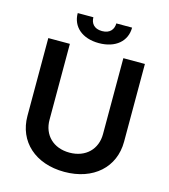

<svg xmlns="http://www.w3.org/2000/svg" viewBox="-132 -1019 998 1133"><g transform="rotate(15 367.0 -452.0)"><path d="M530.2 -727.3V-263.1C530.2 -171.9 466.6 -106.5 366.8 -106.5C266.7 -106.5 203.5 -171.9 203.5 -263.1V-727.3H71.7V-252.1C71.7 -95.9 188.9 11 366.8 11C544 11 661.9 -95.9 661.9 -252.1V-727.3ZM201.3 -914.8C201 -831.7 265.3 -775.6 366.8 -775.6C469.1 -775.6 533.4 -831.7 533.4 -914.8H437.1C436.8 -880 416.9 -849.1 366.8 -849.1C316.1 -849.1 296.9 -880.7 296.9 -914.8Z"/></g></svg>

Font: Margiela Sans Semi Bold
Style: Regular
Weight: 600
Designer: Stefan Endress, Andreas Faust
Version: Version 1.100;FEAKit 1.0